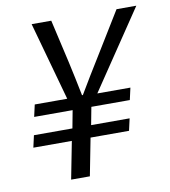

<svg xmlns="http://www.w3.org/2000/svg" viewBox="-75 -702 677 766"><g transform="rotate(-10 264.0 -319.0)"><path d="M151.7 0 181.3 -151.7H25.4L36.3 -200.3H192.2L205.7 -272H49.9L60.8 -320.5H192.4L104.2 -638.2H183.7L223.8 -463Q231.5 -429.4 238.4 -395.4Q245.2 -361.4 253 -324.2H256.4Q278.7 -361.4 299.2 -395.7Q319.7 -430 340.6 -463L448.1 -638.2H528.3L314.3 -320.5H448.3L437.4 -272H281.6L268 -200.3H423.9L413 -151.7H257.1L227.6 0Z"/></g></svg>

Font: Source Sans 3
Style: Italic
Weight: 200
Italic angle: -11°
Designer: Paul D. Hunt
Foundry: Adobe
Version: Version 3.046;hotconv 1.0.118;makeotfexe 2.5.65603